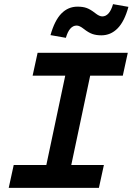

<svg xmlns="http://www.w3.org/2000/svg" viewBox="-20 -904 638 924"><path d="M22 0 46 -110H203L294 -540H137L161 -650H595L571 -540H414L323 -110H480L456 0ZM297 -722 223 -735Q243 -806 275.5 -839Q308 -872 353 -872Q379 -872 397 -865.5Q415 -859 438 -841Q458 -825 472 -825Q507 -825 524 -884L598 -871Q579 -801 546 -767.5Q513 -734 468 -734Q443 -734 424.5 -740.5Q406 -747 383 -765Q363 -781 349 -781Q314 -781 297 -722Z"/></svg>

Font: Sometype Mono
Style: Bold Italic
Weight: 700
Italic angle: -12°
Monospace: yes
Designer: Ryoichi Tsunekawa
Foundry: Dharma Type
Version: Version 1.000; ttfautohint (v1.8.3)